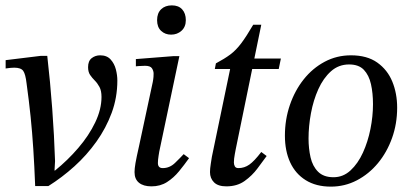

<svg xmlns="http://www.w3.org/2000/svg" viewBox="-20 -685 1531 715"><path d="M160 8H111Q108 -68 104 -130Q100 -192 94 -250.5Q88 -309 79 -374Q75 -409 66.5 -421Q58 -433 33 -433Q21 -433 1 -430V-461L132 -477H156Q167 -381 174.5 -280Q182 -179 185 -85L183 -50H185Q232 -88 271.5 -134Q311 -180 334.5 -229Q358 -278 358 -324Q358 -347 350.5 -361Q343 -375 333 -385Q323 -395 315.5 -406Q308 -417 308 -435Q308 -458 321.5 -468.5Q335 -479 353 -479Q378 -479 392 -463.5Q406 -448 411.5 -426.5Q417 -405 417 -385Q417 -322 396 -265Q375 -208 339 -157.5Q303 -107 257 -65.5Q211 -24 160 8Z M544 9Q514 9 497.5 -4.5Q481 -18 481 -44Q481 -57 484.5 -77.5Q488 -98 498 -142L549 -380Q549 -380 550.5 -389Q552 -398 552 -411Q552 -421 546 -430.5Q540 -440 520 -440Q507 -440 496.5 -439Q486 -438 486 -438V-465L626 -476H648L573 -120Q573 -120 570.5 -104.5Q568 -89 568 -78Q568 -59 586 -59Q612 -59 632 -78.5Q652 -98 664 -111L684 -96Q667 -72 647 -47.5Q627 -23 602 -7Q577 9 544 9ZM617 -556Q595 -556 580 -570Q565 -584 565 -610Q565 -636 580 -650.5Q595 -665 620 -665Q645 -665 658.5 -650Q672 -635 672 -610Q672 -585 656 -570.5Q640 -556 617 -556Z M823 9Q792 9 777 -6Q762 -21 762 -44Q762 -57 765 -75.5Q768 -94 769 -101L837 -428H780L784 -449Q816 -466 837.5 -482Q859 -498 878.5 -524Q898 -550 923 -593H953L858 -130Q858 -130 854.5 -111.5Q851 -93 851 -80Q851 -72 854.5 -65.5Q858 -59 868 -59Q890 -59 908.5 -72Q927 -85 953 -119L973 -104Q959 -85 939 -58Q919 -31 891 -11Q863 9 823 9ZM1018 -428H907L915 -467H1026Z M1212 10Q1157 10 1118.5 -14Q1080 -38 1060.5 -80.5Q1041 -123 1041 -180Q1041 -240 1059.5 -294Q1078 -348 1111 -389.5Q1144 -431 1189 -455Q1234 -479 1287 -479Q1347 -479 1385 -452Q1423 -425 1441 -381Q1459 -337 1459 -284Q1459 -224 1440 -171Q1421 -118 1387.5 -77.5Q1354 -37 1309 -13.5Q1264 10 1212 10ZM1222 -25Q1258 -25 1285.5 -50.5Q1313 -76 1331.5 -116.5Q1350 -157 1359.5 -204.5Q1369 -252 1369 -297Q1369 -338 1361.5 -371.5Q1354 -405 1335 -425Q1316 -445 1280 -445Q1241 -445 1212.5 -419.5Q1184 -394 1165.5 -353Q1147 -312 1138 -263.5Q1129 -215 1129 -169Q1129 -132 1136.5 -99Q1144 -66 1164.5 -45.5Q1185 -25 1222 -25Z"/></svg>

Font: STIX Two Text
Style: Italic
Weight: 400
Italic angle: -12°
Designer: Ross Mills, John Hudson & Paul Hanslow, Tiro Typeworks Ltd; with prior portions MicroPress Inc. and Coen Hoffman, Elsevi
Foundry: Tiro Typeworks Ltd
Version: Version 2.13 b171